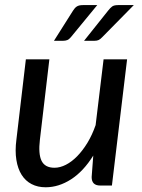

<svg xmlns="http://www.w3.org/2000/svg" viewBox="-20 -746 572 772"><path d="M40 0ZM178.5 -507.5 140.5 -185Q133.5 -127 147.2 -99.2Q161 -71.5 199 -71.5Q221.5 -71.5 245 -83.5Q268.5 -95.5 290.5 -118Q312.5 -140.5 331.8 -172.2Q351 -204 364.5 -243L396.5 -507.5H491L430 0H383Q348.5 0 348.5 -34L355 -120.5Q315.5 -57 265.8 -25Q216 7 163.5 7Q131.5 7 107 -5.8Q82.5 -18.5 67 -43Q51.5 -67.5 45.8 -103.2Q40 -139 46 -185L84 -507.5ZM371 -725.5 265 -596.5Q258 -588 250.8 -585Q243.5 -582 233.5 -582H197L273.5 -703Q280.5 -714.5 289 -720Q297.5 -725.5 313.5 -725.5ZM518 -725.5 391 -596.5Q383.5 -588.5 376.8 -585.2Q370 -582 360 -582H318L414.5 -703Q423 -714 430.8 -719.8Q438.5 -725.5 454.5 -725.5Z"/></svg>

Font: Lato Medium
Style: Italic
Weight: 500
Italic angle: -7°
Designer: Lukasz Dziedzic
Foundry: tyPoland Lukasz Dziedzic
Version: Version 2.006; 2014-01-15